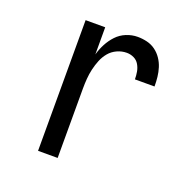

<svg xmlns="http://www.w3.org/2000/svg" viewBox="-101 -623 702 718"><g transform="rotate(20 250.0 -264.0)"><path d="M124 0V-520H202V-412Q208 -434 219 -455Q230 -476 246 -493Q262 -510 284 -519Q306 -528 329 -528Q348 -528 366.5 -523.5Q385 -519 400 -508Q415 -497 425.5 -481.5Q436 -466 441.5 -448.5Q447 -431 449 -412.5Q451 -394 451 -375H373Q373 -390 370.5 -404.5Q368 -419 360.5 -432Q353 -445 339.5 -451.5Q326 -458 311 -458Q291 -458 272.5 -449.5Q254 -441 241.5 -426Q229 -411 221.5 -392.5Q214 -374 209.5 -354.5Q205 -335 203.5 -315Q202 -295 202 -276V0Z"/></g></svg>

Font: Zed Mono
Style: Regular
Weight: 400
Monospace: yes
Designer: Belleve Invis
Foundry: Belleve Invis
Version: Version 1.0.0; ttfautohint (v1.8.4)